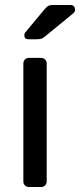

<svg xmlns="http://www.w3.org/2000/svg" viewBox="-20 -753 322 773"><path d="M97 0Q87 0 80.5 -6.5Q74 -13 74 -23V-497Q74 -507 80.5 -513.5Q87 -520 97 -520H145Q155 -520 161.5 -513.5Q168 -507 168 -497V-23Q168 -13 161.5 -6.5Q155 0 145 0ZM94 -595Q78 -595 78 -611Q78 -619 83 -624L158 -714Q167 -725 174 -729Q181 -733 195 -733H263Q282 -733 282 -713Q282 -706 277 -701L161 -606Q153 -599 146 -597Q139 -595 128 -595Z"/></svg>

Font: RubikRegular
Style: Regular
Weight: 400
Designer: Hubert and Fischer
Foundry: Hubert and Fischer
Version: Version 2.300;gftools[0.9.30]